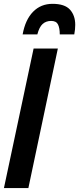

<svg xmlns="http://www.w3.org/2000/svg" viewBox="-23 -962 405 982"><path d="M-2.9 0 148.9 -713.9H272.9L122.1 0ZM92.8 -786.1Q106.4 -861.3 146.2 -901.9Q186 -942.4 245.6 -942.4Q308.1 -942.4 335 -912.6Q361.8 -882.8 361.8 -835Q361.8 -824.2 360.6 -811.5Q359.4 -798.8 356.9 -786.1H282.7Q282.7 -818.4 273.7 -836.7Q264.6 -855 238.8 -855Q212.4 -855 195.1 -839.4Q177.7 -823.7 168 -786.1Z"/></svg>

Font: Open Sans Condensed
Style: Bold Italic
Weight: 700
Width: 3
Italic angle: -12°
Designer: Monotype Design Team
Foundry: Monotype Imaging Inc.
Version: Version 3.003; ttfautohint (v1.8.4)